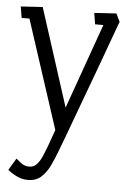

<svg xmlns="http://www.w3.org/2000/svg" viewBox="-54 -520 556 833"><g transform="rotate(5 224.5 -103.5)"><path d="M99 273Q74 273 52 262.5Q30 252 11 237L42 185Q48 190 63.5 202.5Q79 215 100 215Q120 215 133.5 199.5Q147 184 156.5 161.5Q166 139 173 120L199 47L45 -425H11L3 -474L98 -480L235 -54L367 -425H331L323 -474L419 -480L436 -445Q422 -408 408 -369Q394 -330 379 -289Q364 -248 348.5 -206Q333 -164 317 -121Q301 -78 285 -34.5Q269 9 253 52.5Q237 96 220 140Q209 169 194.5 200Q180 231 157.5 252Q135 273 99 273Z"/></g></svg>

Font: Kreon Light
Style: Regular
Weight: 300
Designer: Julia Petretta
Foundry: Julia Petretta and Eli Heuer
Version: Version 2.002